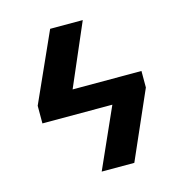

<svg xmlns="http://www.w3.org/2000/svg" viewBox="-106 -811 864 907"><g transform="rotate(-15 326.0 -357.0)"><path d="M248.2 -410.5H584.9V-329.9L440 0H280.5L410.9 -292.3H68.9V-378.6L219.8 -714.5H379.3Z"/></g></svg>

Font: Cannonade
Style: Bold
Weight: 700
Designer: Rasmus Andersson
Foundry: rsms
Version: Version 3.012;git-f93a4a705